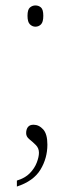

<svg xmlns="http://www.w3.org/2000/svg" viewBox="-20 -531 264 705"><path d="M110 -433Q99 -433 90 -441.5Q81 -450 81 -473Q81 -496 90 -503.5Q99 -511 110 -511Q122 -511 130.5 -503.5Q139 -496 139 -473Q139 -450 130.5 -441.5Q122 -433 110 -433ZM42 132Q72 123 89.5 105Q107 87 115 66Q123 45 123 30Q123 13 111.5 1.5Q100 -10 88 -19.5Q76 -29 76 -42Q76 -56 82.5 -64.5Q89 -73 103 -73Q123 -73 138.5 -56Q154 -39 154 0Q154 50 128.5 92Q103 134 42 154Z"/></svg>

Font: Noto Serif Thin
Style: Regular
Weight: 100
Designer: Monotype Design Team
Foundry: Monotype Imaging Inc.
Version: Version 2.015